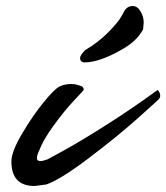

<svg xmlns="http://www.w3.org/2000/svg" viewBox="-20 -602 554 640"><path d="M115 -65Q103 -65 103 -75Q103 -85 111 -101Q124 -136 159.5 -184.5Q195 -233 224 -264L252 -294Q259 -301 259 -304Q259 -310 253 -314Q234 -322 218 -322Q196 -322 179 -314Q162 -306 125 -260.5Q88 -215 53 -155.5Q18 -96 18 -64Q18 18 95 18L134 13Q179 -2 272 -72Q365 -142 435 -204L505 -267Q514 -275 514 -282Q514 -295 505 -302Q425 -243 333.5 -185Q242 -127 190 -99L139 -71Q122 -65 115 -65ZM247 -409Q247 -418 264 -435Q308 -461 341 -494.5Q374 -528 385 -548L396 -568Q406 -582 422 -582Q438 -582 448.5 -564Q459 -546 459 -527L457 -504Q436 -465 388 -438Q312 -394 262 -394Q247 -394 247 -409Z"/></svg>

Font: Mr Dafoe
Style: Regular
Weight: 400
Designer: Alejandro Paul
Foundry: Alejandro Paul
Version: Version 1.000